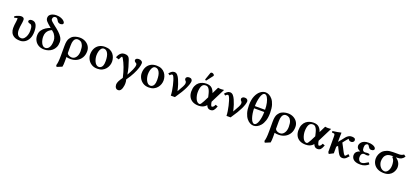

<svg xmlns="http://www.w3.org/2000/svg" viewBox="56 -2089 8042 3743"><g transform="rotate(20 4077.0 -217.5)"><path d="M499 -250Q499 -163 470 -104.5Q441 -46 395 -17Q349 12 298 12Q217 12 171 -14.5Q125 -41 105.5 -83.5Q86 -126 86 -175Q86 -209 89 -237.5Q92 -266 96 -291Q98 -310 100.5 -327.5Q103 -345 103 -361Q103 -386 99 -386Q96 -386 80.5 -382Q65 -378 50.5 -374Q36 -370 36 -370L27 -397Q38 -407 61 -418Q84 -429 111 -437Q138 -445 161 -445Q188 -445 205 -432Q222 -419 222 -394Q222 -369 219 -345.5Q216 -322 212 -297Q208 -272 204 -242.5Q200 -213 200 -172Q200 -139 210 -109Q220 -79 241.5 -60.5Q263 -42 298 -42Q335 -42 362 -71.5Q389 -101 403.5 -146Q418 -191 418 -238Q418 -306 404.5 -333Q391 -360 376 -364Q368 -365 354 -368.5Q340 -372 328.5 -380.5Q317 -389 317 -405Q317 -419 332.5 -432Q348 -445 379 -445Q442 -445 470.5 -393.5Q499 -342 499 -250Z M773 -427 759 -438Q699 -487 670 -519.5Q641 -552 641 -587Q641 -627 663.5 -651Q686 -675 722 -686.5Q758 -698 797 -698Q853 -698 894 -681.5Q935 -665 957.5 -642.5Q980 -620 980 -603Q980 -579 959 -571Q938 -563 921 -563Q909 -563 887.5 -571.5Q866 -580 852 -608Q838 -636 823 -647Q808 -658 796 -658Q768 -658 752 -642.5Q736 -627 736 -597Q736 -576 765 -550Q794 -524 828 -498Q887 -454 934 -411Q981 -368 1008 -323Q1035 -278 1035 -226Q1035 -165 1014 -120Q993 -75 958 -45.5Q923 -16 880.5 -2Q838 12 794 12Q726 12 676.5 -16.5Q627 -45 600.5 -93.5Q574 -142 574 -200Q574 -264 604.5 -308.5Q635 -353 681 -382Q727 -411 773 -427ZM833 -377 811 -396Q781 -383 754 -361Q727 -339 710 -304Q693 -269 693 -217Q693 -188 699.5 -154.5Q706 -121 720 -91.5Q734 -62 755 -43.5Q776 -25 805 -25Q821 -25 839.5 -32.5Q858 -40 875 -60Q892 -80 903 -117.5Q914 -155 914 -214Q914 -254 892.5 -301Q871 -348 833 -377Z M1247 204 1141 248 1123 218Q1132 195 1138.5 146Q1145 97 1145 3V-186Q1145 -253 1154.5 -291Q1164 -329 1178.5 -350Q1193 -371 1207 -386Q1239 -418 1285.5 -431.5Q1332 -445 1372 -445Q1438 -445 1489 -418Q1540 -391 1569 -345.5Q1598 -300 1598 -242Q1598 -165 1564 -108Q1530 -51 1472 -20Q1414 11 1341 11Q1292 11 1255 1Q1255 9 1255.5 18Q1256 27 1256 36V87Q1256 122 1254 153Q1252 184 1247 204ZM1476 -200Q1476 -277 1458 -320.5Q1440 -364 1410.5 -381.5Q1381 -399 1347 -399Q1327 -399 1305.5 -387Q1284 -375 1269.5 -339Q1255 -303 1255 -232V-79Q1268 -51 1297.5 -38.5Q1327 -26 1355 -26Q1407 -26 1441.5 -74.5Q1476 -123 1476 -200Z M1672 -207Q1672 -276 1698.5 -329.5Q1725 -383 1775.5 -413.5Q1826 -444 1898 -444Q1959 -444 2002 -423.5Q2045 -403 2071.5 -369.5Q2098 -336 2110.5 -295.5Q2123 -255 2123 -216Q2123 -178 2109.5 -138.5Q2096 -99 2068 -65Q2040 -31 1997.5 -10.5Q1955 10 1897 10Q1824 10 1773.5 -23Q1723 -56 1697.5 -106Q1672 -156 1672 -207ZM1888 -403Q1856 -403 1835 -377Q1814 -351 1804 -311.5Q1794 -272 1794 -229Q1794 -201 1801 -167.5Q1808 -134 1822.5 -103.5Q1837 -73 1859.5 -53Q1882 -33 1913 -33Q1931 -33 1952 -44.5Q1973 -56 1987.5 -88Q2002 -120 2002 -184Q2002 -291 1970.5 -347Q1939 -403 1888 -403Z M2678 -386Q2678 -348 2659 -287.5Q2640 -227 2601 -150.5Q2562 -74 2500 12Q2507 34 2509 55Q2511 76 2511 96Q2511 109 2508 136Q2505 163 2495.5 192.5Q2486 222 2468 242.5Q2450 263 2421 263Q2393 263 2377 247Q2361 231 2355 210Q2349 189 2349 174Q2349 141 2367.5 102.5Q2386 64 2426 9V2Q2402 -106 2368.5 -196Q2335 -286 2296 -352Q2282 -375 2273 -375Q2266 -375 2254 -354Q2242 -333 2229 -304L2165 -325Q2174 -351 2190.5 -378.5Q2207 -406 2234 -425.5Q2261 -445 2300 -445Q2340 -445 2362 -434.5Q2384 -424 2396 -405.5Q2408 -387 2416 -363Q2439 -299 2458 -231Q2477 -163 2490 -83Q2531 -154 2559 -216Q2587 -278 2587 -316Q2587 -332 2584 -338.5Q2581 -345 2576 -347Q2563 -353 2547 -367.5Q2531 -382 2531 -399Q2531 -423 2551 -434Q2571 -445 2597 -445Q2631 -445 2654.5 -428.5Q2678 -412 2678 -386Z M2741 -207Q2741 -276 2767.5 -329.5Q2794 -383 2844.5 -413.5Q2895 -444 2967 -444Q3028 -444 3071 -423.5Q3114 -403 3140.5 -369.5Q3167 -336 3179.5 -295.5Q3192 -255 3192 -216Q3192 -178 3178.5 -138.5Q3165 -99 3137 -65Q3109 -31 3066.5 -10.5Q3024 10 2966 10Q2893 10 2842.5 -23Q2792 -56 2766.5 -106Q2741 -156 2741 -207ZM2957 -403Q2925 -403 2904 -377Q2883 -351 2873 -311.5Q2863 -272 2863 -229Q2863 -201 2870 -167.5Q2877 -134 2891.5 -103.5Q2906 -73 2928.5 -53Q2951 -33 2982 -33Q3000 -33 3021 -44.5Q3042 -56 3056.5 -88Q3071 -120 3071 -184Q3071 -291 3039.5 -347Q3008 -403 2957 -403Z M3643 -445Q3676 -445 3692.5 -428Q3709 -411 3709 -388Q3709 -376 3705 -359.5Q3701 -343 3696 -324Q3682 -281 3660.5 -235.5Q3639 -190 3603.5 -131Q3568 -72 3510 12H3425Q3424 -31 3416 -83.5Q3408 -136 3396 -188.5Q3384 -241 3370 -285Q3356 -329 3342 -356Q3328 -383 3316 -383Q3300 -383 3289 -375Q3278 -367 3268 -353L3230 -377Q3250 -403 3276 -424Q3302 -445 3336 -445Q3373 -445 3400 -415Q3427 -385 3447 -339Q3467 -293 3483 -246Q3493 -214 3502.5 -179Q3512 -144 3518 -113Q3565 -193 3589 -239.5Q3613 -286 3613 -309Q3613 -333 3607 -344Q3601 -355 3594 -360Q3584 -368 3580.5 -378.5Q3577 -389 3577 -401Q3577 -414 3593 -429.5Q3609 -445 3643 -445Z M4027 -682Q4042 -682 4060 -670.5Q4078 -659 4078 -644Q4078 -635 4073 -629L3979 -507Q3973 -499 3968 -499Q3962 -499 3955 -503.5Q3948 -508 3948 -513Q3948 -514 3948 -517Q3948 -520 3949 -522L3999 -665Q4002 -673 4010.5 -677.5Q4019 -682 4027 -682ZM3998 -445Q4076 -445 4115 -408.5Q4154 -372 4172 -312L4239 -448Q4263 -444 4275 -443Q4287 -442 4296 -442Q4307 -442 4324 -443.5Q4341 -445 4363 -447L4211 -144L4213 -146Q4220 -102 4229.5 -80.5Q4239 -59 4248 -59Q4259 -59 4275 -70Q4291 -81 4308 -120L4356 -102Q4334 -41 4310.5 -14.5Q4287 12 4243 12Q4182 12 4157 -57Q4126 -20 4087 -4Q4048 12 3999 12Q3924 12 3873.5 -15.5Q3823 -43 3797.5 -91.5Q3772 -140 3772 -202Q3772 -272 3793 -319Q3814 -366 3847.5 -393.5Q3881 -421 3921 -433Q3961 -445 3998 -445ZM4121 -206 4113 -241Q4103 -288 4089 -326Q4075 -364 4053.5 -386Q4032 -408 3998 -408Q3942 -408 3918.5 -358.5Q3895 -309 3895 -226Q3895 -196 3902 -161.5Q3909 -127 3922.5 -96Q3936 -65 3957.5 -45.5Q3979 -26 4007 -26Q4020 -26 4036.5 -49Q4053 -72 4071.5 -107.5Q4090 -143 4108 -180Z M4798 -445Q4831 -445 4847.5 -428Q4864 -411 4864 -388Q4864 -376 4860 -359.5Q4856 -343 4851 -324Q4837 -281 4815.5 -235.5Q4794 -190 4758.5 -131Q4723 -72 4665 12H4580Q4579 -31 4571 -83.5Q4563 -136 4551 -188.5Q4539 -241 4525 -285Q4511 -329 4497 -356Q4483 -383 4471 -383Q4455 -383 4444 -375Q4433 -367 4423 -353L4385 -377Q4405 -403 4431 -424Q4457 -445 4491 -445Q4528 -445 4555 -415Q4582 -385 4602 -339Q4622 -293 4638 -246Q4648 -214 4657.5 -179Q4667 -144 4673 -113Q4720 -193 4744 -239.5Q4768 -286 4768 -309Q4768 -333 4762 -344Q4756 -355 4749 -360Q4739 -368 4735.5 -378.5Q4732 -389 4732 -401Q4732 -414 4748 -429.5Q4764 -445 4798 -445Z M4920 -334Q4920 -450 4953.5 -527Q4987 -604 5038 -642.5Q5089 -681 5143 -681Q5176 -681 5213.5 -663Q5251 -645 5284.5 -605Q5318 -565 5339 -498.5Q5360 -432 5360 -334Q5360 -237 5338 -171Q5316 -105 5281.5 -64.5Q5247 -24 5209 -6Q5171 12 5138 12Q5102 12 5064 -7.5Q5026 -27 4993.5 -68Q4961 -109 4940.5 -175Q4920 -241 4920 -334ZM5137 -644Q5112 -644 5093 -617.5Q5074 -591 5061.5 -547.5Q5049 -504 5042 -454Q5035 -404 5035 -357H5246Q5246 -433 5231.5 -498Q5217 -563 5192.5 -603.5Q5168 -644 5137 -644ZM5246 -311H5035Q5035 -259 5043 -208Q5051 -157 5065 -115.5Q5079 -74 5098.5 -49.5Q5118 -25 5142 -25Q5166 -25 5185 -49.5Q5204 -74 5217.5 -115Q5231 -156 5238.5 -207Q5246 -258 5246 -311Z M5566 204 5460 248 5442 218Q5451 195 5457.5 146Q5464 97 5464 3V-186Q5464 -253 5473.5 -291Q5483 -329 5497.5 -350Q5512 -371 5526 -386Q5558 -418 5604.5 -431.5Q5651 -445 5691 -445Q5757 -445 5808 -418Q5859 -391 5888 -345.5Q5917 -300 5917 -242Q5917 -165 5883 -108Q5849 -51 5791 -20Q5733 11 5660 11Q5611 11 5574 1Q5574 9 5574.5 18Q5575 27 5575 36V87Q5575 122 5573 153Q5571 184 5566 204ZM5795 -200Q5795 -277 5777 -320.5Q5759 -364 5729.5 -381.5Q5700 -399 5666 -399Q5646 -399 5624.5 -387Q5603 -375 5588.5 -339Q5574 -303 5574 -232V-79Q5587 -51 5616.5 -38.5Q5646 -26 5674 -26Q5726 -26 5760.5 -74.5Q5795 -123 5795 -200Z M6219 -445Q6297 -445 6336 -408.5Q6375 -372 6393 -312L6460 -448Q6484 -444 6496 -443Q6508 -442 6517 -442Q6528 -442 6545 -443.5Q6562 -445 6584 -447L6432 -144L6434 -146Q6441 -102 6450.5 -80.5Q6460 -59 6469 -59Q6480 -59 6496 -70Q6512 -81 6529 -120L6577 -102Q6555 -41 6531.5 -14.5Q6508 12 6464 12Q6403 12 6378 -57Q6347 -20 6308 -4Q6269 12 6220 12Q6145 12 6094.5 -15.5Q6044 -43 6018.5 -91.5Q5993 -140 5993 -202Q5993 -272 6014 -319Q6035 -366 6068.5 -393.5Q6102 -421 6142 -433Q6182 -445 6219 -445ZM6342 -206 6334 -241Q6324 -288 6310 -326Q6296 -364 6274.5 -386Q6253 -408 6219 -408Q6163 -408 6139.5 -358.5Q6116 -309 6116 -226Q6116 -196 6123 -161.5Q6130 -127 6143.5 -96Q6157 -65 6178.5 -45.5Q6200 -26 6228 -26Q6241 -26 6257.5 -49Q6274 -72 6292.5 -107.5Q6311 -143 6329 -180Z M6796 -321V-256Q6810 -275 6825 -290.5Q6840 -306 6853 -325Q6877 -358 6900 -385Q6923 -412 6951 -428.5Q6979 -445 7017 -445Q7048 -445 7070.5 -435Q7093 -425 7093 -390Q7093 -373 7075.5 -358Q7058 -343 7036 -343Q7008 -343 6991.5 -356.5Q6975 -370 6975 -385Q6970 -381 6953 -364Q6936 -347 6913 -315L6880 -272Q6902 -232 6923 -192Q6944 -152 6965 -111Q6982 -78 6996.5 -62Q7011 -46 7015 -46Q7023 -46 7070 -101Q7070 -101 7077.5 -93.5Q7085 -86 7093.5 -78Q7102 -70 7106 -70Q7079 -37 7059 -19Q7039 -1 7020 5.5Q7001 12 6978 12Q6953 12 6930.5 -3Q6908 -18 6884 -64Q6866 -99 6854 -123Q6842 -147 6824 -183L6796 -155V-18L6707 28L6686 -6V-321Q6686 -359 6680.5 -370.5Q6675 -382 6664 -383L6623 -387L6621 -417Q6673 -424 6720.5 -432Q6768 -440 6792 -447Q6794 -447 6796.5 -446.5Q6799 -446 6799 -444Q6799 -444 6798.5 -423.5Q6798 -403 6797 -374.5Q6796 -346 6796 -321Z M7291 -121Q7291 -83 7311 -56Q7331 -29 7365 -29Q7392 -29 7425 -45.5Q7458 -62 7495 -87L7522 -52Q7496 -27 7453 -7.5Q7410 12 7355 12Q7297 12 7260.5 -0.5Q7224 -13 7204 -33.5Q7184 -54 7176.5 -76.5Q7169 -99 7169 -118Q7169 -130 7173.5 -149.5Q7178 -169 7198.5 -190.5Q7219 -212 7267 -229Q7227 -245 7208 -266.5Q7189 -288 7189 -322Q7189 -337 7197.5 -358Q7206 -379 7225.5 -399Q7245 -419 7278.5 -432Q7312 -445 7362 -445Q7407 -445 7442 -434Q7477 -423 7497 -406Q7517 -389 7517 -370Q7517 -354 7507 -345.5Q7497 -337 7483.5 -333.5Q7470 -330 7460 -330Q7432 -330 7420 -340.5Q7408 -351 7400 -364Q7392 -379 7381 -393.5Q7370 -408 7356 -408Q7339 -408 7320.5 -389.5Q7302 -371 7302 -325Q7302 -276 7318.5 -259.5Q7335 -243 7358 -243Q7358 -243 7360 -243.5Q7362 -244 7366 -244Q7376 -246 7390.5 -247Q7405 -248 7409 -248Q7459 -248 7459 -227Q7459 -216 7448 -209Q7437 -202 7408 -202Q7404 -202 7396.5 -203Q7389 -204 7381 -205Q7373 -207 7366 -207.5Q7359 -208 7357 -208Q7326 -208 7308.5 -185Q7291 -162 7291 -121Z M7668 -369Q7696 -395 7746 -415Q7796 -435 7872 -435H8002Q8024 -435 8049 -442.5Q8074 -450 8091 -465L8132 -436Q8110 -398 8074 -378.5Q8038 -359 7984 -359H7958Q8003 -333 8030.5 -288.5Q8058 -244 8058 -184Q8058 -162 8048 -129.5Q8038 -97 8014 -64.5Q7990 -32 7947.5 -10Q7905 12 7840 12Q7765 12 7710.5 -16Q7656 -44 7627 -93Q7598 -142 7598 -205Q7598 -249 7616.5 -292Q7635 -335 7668 -369ZM7846 -26Q7872 -26 7894.5 -47.5Q7917 -69 7930.5 -105.5Q7944 -142 7944 -187Q7944 -222 7936 -262.5Q7928 -303 7889 -343Q7894 -347 7901 -352.5Q7908 -358 7907 -359H7867Q7811 -359 7776.5 -336Q7742 -313 7726.5 -274.5Q7711 -236 7711 -189Q7711 -165 7719.5 -136.5Q7728 -108 7745.5 -83Q7763 -58 7788 -42Q7813 -26 7846 -26Z"/></g></svg>

Font: Libertinus Serif SemiBold
Style: Regular
Weight: 600
Designer: Philipp H. Poll, Khaled Hosny
Foundry: Caleb Maclennan
Version: Version 7.051;RELEASE